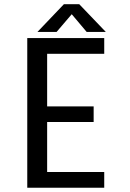

<svg xmlns="http://www.w3.org/2000/svg" viewBox="-20 -878 610 898"><path d="M475 -728.5H385.5L315.5 -811.5L244.5 -728.5H155L279 -858.5H350.5ZM467.5 -626.5H200.5V-380.5H418V-307.5H200.5V-73.5H467.5V0H107.5V-700H467.5Z"/></svg>

Font: League Mono Narrow
Style: Regular
Weight: 400
Width: 3
Designer: Tyler Finck
Foundry: The League of Moveable Type / Tyler Finck
Version: Version 2.210